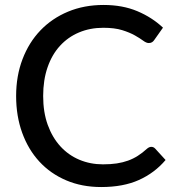

<svg xmlns="http://www.w3.org/2000/svg" viewBox="-20 -746 706 774"><path d="M590 -154Q599 -154 605.5 -147L647.5 -101Q603.5 -49 540.2 -20.5Q477 8 388 8Q310 8 246.8 -19Q183.5 -46 138.8 -94.5Q94 -143 69.5 -210.5Q45 -278 45 -359Q45 -440 70.8 -507.5Q96.5 -575 143 -623.5Q189.5 -672 254.2 -699Q319 -726 397.5 -726Q474 -726 533.5 -701Q593 -676 637 -634.5L602 -585Q598.5 -579.5 593.2 -576Q588 -572.5 579.5 -572.5Q570 -572.5 557.2 -582Q544.5 -591.5 523.8 -603.2Q503 -615 472.5 -624.5Q442 -634 396.5 -634Q343 -634 298.5 -615.2Q254 -596.5 221.8 -561.2Q189.5 -526 171.8 -474.8Q154 -423.5 154 -359Q154 -293.5 172.5 -242.5Q191 -191.5 223.5 -156Q256 -120.5 300 -102Q344 -83.5 395 -83.5Q426 -83.5 450.8 -87.2Q475.5 -91 496.2 -98.5Q517 -106 535.5 -117.8Q554 -129.5 572 -146Q576 -149.5 580.5 -151.8Q585 -154 590 -154Z"/></svg>

Font: TypoPRO Lato
Style: Regular
Weight: 500
Designer: Lukasz Dziedzic with Adam Twardoch and Botio Nikoltchev
Foundry: tyPoland Lukasz Dziedzic
Version: Version 2.010; 2014-09-01; http://www.latofonts.com/